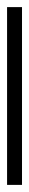

<svg xmlns="http://www.w3.org/2000/svg" viewBox="209 -189 82 540"><g transform="rotate(90 250.0 81.0)"><path d="M0 102.1V60.1H500V102.1Z"/></g></svg>

Font: Cinzel Decorative Bold
Style: Regular
Weight: 700
Designer: Natanael Gama
Version: Version 1.001;PS 001.001;hotconv 1.0.56;makeotf.lib2.0.21325